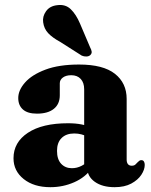

<svg xmlns="http://www.w3.org/2000/svg" viewBox="-20 -756 622 789"><path d="M338.7 -66.3V-77.3L325.9 -78.7V-389.1Q325.9 -416.2 311.8 -431.5Q297.7 -446.9 272.7 -446.9Q251.4 -446.9 238.5 -437.5Q225.7 -428.1 225.7 -413.8V-364.4Q225.7 -328.3 201.2 -308.7Q176.8 -289 131.8 -289Q93.3 -289 74.2 -306.1Q55 -323.1 55 -353.2Q55 -385.5 83.1 -417.2Q111.1 -448.9 166.6 -469.8Q222.1 -490.8 305 -490.8Q404.1 -490.8 452.3 -452.7Q500.5 -414.7 500.5 -349.5V-100Q500.5 -88.3 505.7 -81.6Q511 -75 521.3 -75Q531.1 -75 536.4 -79.9Q541.7 -84.8 546 -89.6Q549.2 -93 552.6 -95.4Q556 -97.9 560.7 -97.9Q568.1 -97.9 571.4 -92.4Q574.8 -87 574.8 -78.5Q574.8 -59 560.8 -37.7Q546.9 -16.5 519.3 -1.6Q491.8 13.2 451 13.2Q400.8 13.2 369.8 -8.7Q338.7 -30.7 338.7 -66.3ZM35.5 -105.7Q35.5 -171.2 94.6 -210.3Q153.6 -249.5 259.7 -249.5Q290.7 -249.5 314.8 -244.7Q339 -240 355.6 -231.7L341.6 -193.5Q327.7 -200.4 314.2 -203.9Q300.8 -207.5 284.9 -207.5Q252 -207.5 233.1 -188.8Q214.3 -170.1 214.3 -136.1Q214.3 -101.4 231.2 -83.1Q248.2 -64.8 275.4 -64.8Q296.2 -64.8 315 -74.4Q333.9 -84 345.7 -99.4L357.2 -64.8Q331.3 -27.6 285.2 -7.2Q239.1 13.2 187 13.2Q119.2 13.2 77.4 -20.2Q35.5 -53.7 35.5 -105.7ZM308.8 -659.1 350.5 -561Q355.3 -552.5 356.6 -544.5Q358 -536.5 351.1 -529.7Q345.1 -524.1 334.9 -523.8Q324.8 -523.6 315.9 -527.5L227 -584.1Q195.2 -601.3 178 -619.7Q160.8 -638.1 157.4 -664.4Q153.9 -688.1 169.1 -709.7Q184.3 -731.3 215 -734.7Q248.7 -739.4 270.7 -718.2Q292.7 -697 308.8 -659.1Z"/></svg>

Font: Fraunces
Style: Regular
Weight: 900
Version: Version 1.000;[b76b70a41]